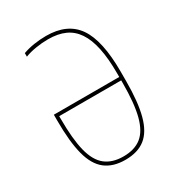

<svg xmlns="http://www.w3.org/2000/svg" viewBox="-178 -855 906 979"><g transform="rotate(-30 275.0 -365.0)"><path d="M275 10Q203 10 158 -25Q113 -60 93 -136.5Q73 -213 73 -337V-372H468V-352H83L93 -362V-337Q93 -217 111 -145.5Q129 -74 169.5 -42Q210 -10 275 -10Q341 -10 381 -42Q421 -74 439.5 -145.5Q458 -217 458 -337V-393Q458 -480 445 -542Q432 -604 405.5 -643.5Q379 -683 338 -701.5Q297 -720 239 -720Q204 -720 167 -714Q130 -708 102 -697V-718Q132 -729 168 -734.5Q204 -740 239 -740Q364 -740 421 -657.5Q478 -575 478 -393V-337Q478 -213 457.5 -136.5Q437 -60 392.5 -25Q348 10 275 10Z"/></g></svg>

Font: M PLUS Code Latin SemiExpanded Thin
Style: Regular
Weight: 250
Width: 6
Designer: Coji Morishita
Foundry: UNDERFOREST DESIGN
Version: Version 1.002; ttfautohint (v1.8.3)